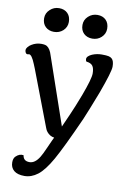

<svg xmlns="http://www.w3.org/2000/svg" viewBox="-113 -904 814 1221"><g transform="rotate(10 293.5 -293.5)"><path d="M2.4 0ZM29.3 -516.6 19 -514.6Q8.3 -514.6 3.9 -529.3Q2.4 -533.2 2.4 -540.5Q2.4 -547.9 10.7 -558.6Q19 -569.3 32.2 -577.1Q61.5 -595.2 94.2 -595.2Q120.1 -595.2 131.3 -587.9Q153.3 -574.2 165.5 -532.2L314.5 -100.1Q360.4 -202.1 377.4 -244.6L407.2 -320.3Q448.7 -431.6 448.7 -465.6Q448.7 -499.5 437 -515.1Q425.3 -530.8 396.5 -533.7Q391.1 -539.6 391.1 -549.6Q391.1 -559.6 400.1 -568.1Q409.2 -576.7 423.8 -583Q453.6 -595.2 485.1 -595.2Q516.6 -595.2 529.8 -592Q543 -588.9 550.8 -581.5Q565.9 -567.9 565.9 -530.8Q565.9 -497.6 513.7 -355.5Q464.8 -228.5 440.4 -171.4Q350.6 28.8 305.2 108.9Q259.8 189 219.2 220Q178.7 251 133.8 251Q88.9 251 65.9 231.7Q43 212.4 43 178.7Q43 153.3 55.7 140.6Q79.6 116.7 106.4 122.1Q110.8 158.7 150.4 158.7Q186 158.7 214.4 112.3Q227.5 90.3 240.2 61L268.6 -2L278.3 -22Q250 -25.9 230.5 -49.8Q222.7 -59.1 217.8 -73.2L81.1 -432.1L69.3 -460.9Q46.9 -516.6 29.3 -516.6ZM407.2 -684.1Q390.6 -684.1 376.7 -689.2Q362.8 -694.3 352.5 -704.1Q331.1 -724.6 331.1 -759.3Q331.1 -792.5 356 -815.4Q380.9 -838.4 415 -838.4Q449.2 -838.4 469.7 -817.9Q490.2 -797.4 490.2 -762.2Q490.2 -729 465.3 -706.1Q441.4 -684.1 407.2 -684.1ZM159.7 -684.1Q143.1 -684.1 129.2 -689.2Q115.2 -694.3 105 -704.1Q83.5 -724.6 83.5 -759.3Q83.5 -792.5 108.9 -815.4Q133.3 -838.4 167.5 -838.4Q201.7 -838.4 222.2 -817.9Q242.7 -797.4 242.7 -762.2Q242.7 -729 218.3 -706.1Q193.8 -684.1 159.7 -684.1Z"/></g></svg>

Font: Quando
Style: Regular
Weight: 400
Version: Version 1.002